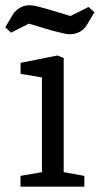

<svg xmlns="http://www.w3.org/2000/svg" viewBox="-51 -703 376 723"><path d="M26.2 0V-40.7L106.9 -54.7V-411.4L26.5 -425V-466.4L165.3 -494.1L188.9 -484.8V-54.7L266.7 -40.7V0ZM213.3 -574.1Q198.5 -574.1 180 -579.2Q161.4 -584.4 142.2 -588.7L58.1 -614L-9.7 -579.9L-31.1 -600.3L-3.3 -647.2Q6.5 -663.5 23.2 -673.3Q39.9 -683.2 59.4 -683.2Q74.4 -683.2 92.8 -678.2Q111.2 -673.2 130.2 -668L214.5 -642.7L282.3 -676.7L304.7 -657.3L276.8 -610.2Q267.1 -593.2 250.1 -583.7Q233 -574.1 213.3 -574.1Z"/></svg>

Font: Faustina Light
Style: Regular
Weight: 300
Designer: Alfonso Garcia
Foundry: http://www.omnibus-type.com
Version: Version 1.200